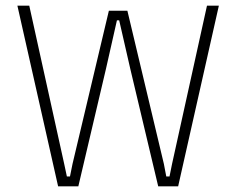

<svg xmlns="http://www.w3.org/2000/svg" viewBox="-20 -659 836 679"><path d="M257 0H185.5L41.5 -639H83.5L207 -79.5L216.5 -35H227.5L236.5 -79.5L365 -621H430.5L559.5 -79.5L568 -35H579.5L588.5 -79.5L712 -639H754L610 0H539.5L441 -414.5L401.5 -587H393.5L354.5 -414.5Z"/></svg>

Font: Anek Devanagari Medium ExtraLight
Style: Regular
Weight: 250
Version: Version 1.003